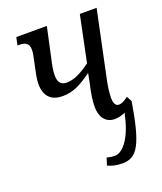

<svg xmlns="http://www.w3.org/2000/svg" viewBox="-141 -627 797 946"><g transform="rotate(-20 258.0 -154.0)"><path d="M337 228C417 228 448 170 484 -45L469 -73C449 -58 436 -50 419 -50C403 -50 394 -66 394 -94C394 -118 397 -151 410 -208L479 -536H391L341 -295C288 -256 251 -240 215 -240C187 -240 171 -256 171 -292C171 -319 175 -339 186 -388L218 -536H58L49 -495H57C86 -495 109 -488 109 -451C109 -433 105 -420 100 -394C90 -345 81 -312 81 -281C81 -213 118 -184 174 -184C233 -184 276 -210 330 -249L319 -193C308 -148 303 -111 303 -79C303 -35 323 10 377 10C399 10 417 3 432 -3L428 12C405 118 358 180 315 180C298 180 288 178 273 174L261 212C282 222 305 228 337 228Z"/></g></svg>

Font: Noto Serif ExtraCondensed
Style: Italic
Weight: 400
Width: 2
Italic angle: -12°
Designer: Monotype Design Team
Foundry: Monotype Imaging Inc.
Version: Version 2.014